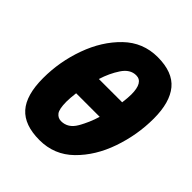

<svg xmlns="http://www.w3.org/2000/svg" viewBox="-202 -853 991 991"><g transform="rotate(45 293.5 -357.5)"><path d="M248 10Q356 10 432 -64.5Q508 -139 547.5 -253Q587 -367 587 -486Q587 -604 537 -664.5Q487 -725 377 -725Q270 -725 193.5 -651Q117 -577 76 -463.5Q35 -350 35 -230Q35 -106 86.5 -48Q138 10 248 10ZM242 -430Q260 -488 290.5 -534Q321 -580 365 -580Q417 -580 417 -492Q417 -468 412 -430ZM258 -138Q235 -138 220.5 -156.5Q206 -175 206 -230Q206 -253 211 -295H383Q366 -238 337 -188Q308 -138 258 -138Z"/></g></svg>

Font: Noto Sans Display Condensed Black
Style: Italic
Weight: 900
Width: 3
Italic angle: -192°
Designer: Monotype Design Team
Foundry: Monotype Imaging Inc.
Version: Version 1.900